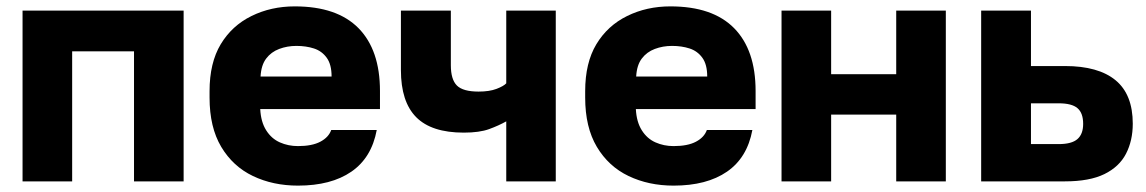

<svg xmlns="http://www.w3.org/2000/svg" viewBox="-20 -563 3556 596"><path d="M50 0V-530H550V0H396V-403.7H204V0Z M905 13.2Q827.5 13.2 765.2 -16.6Q703 -46.3 666.7 -107.2Q630.5 -168 630.5 -260V-280Q630.5 -368 665.2 -425.7Q700 -483.5 760.7 -513.3Q821.3 -543.2 895 -543.2Q1026.3 -543.2 1092.9 -475.5Q1159.5 -407.8 1159.5 -280.5V-224.5H787.8Q789.8 -184.5 806.3 -158.5Q822.7 -132.5 848.8 -121Q874.8 -109.5 905 -109.5Q948.8 -109.5 974.5 -123.2Q1000.2 -136.8 1008.2 -159.5H1149.5Q1133.5 -73.3 1070.7 -30.1Q1007.8 13.2 905 13.2ZM900 -420.5Q871.7 -420.5 846.7 -411.1Q821.7 -401.7 806.3 -381.3Q790.8 -361 788.8 -325.5H1009.3Q1009.3 -363 994.2 -383.7Q979.2 -404.5 954.7 -412.5Q930.2 -420.5 900 -420.5Z M1551.5 0V-186.3Q1528.5 -173.3 1498.5 -162.3Q1468.5 -151.3 1419.5 -151.3Q1319.5 -151.3 1272 -199.2Q1224.5 -247 1224.5 -345.5V-530H1379.5V-360.5Q1379.5 -316.2 1398.4 -297.4Q1417.3 -278.7 1465.5 -278.7Q1499.3 -278.7 1521.2 -287.1Q1543.2 -295.5 1551.5 -304.3V-530H1705.2V0Z M2071 13.2Q1993.5 13.2 1931.2 -16.6Q1869 -46.3 1832.7 -107.2Q1796.5 -168 1796.5 -260V-280Q1796.5 -368 1831.2 -425.7Q1866 -483.5 1926.7 -513.3Q1987.3 -543.2 2061 -543.2Q2192.3 -543.2 2258.9 -475.5Q2325.5 -407.8 2325.5 -280.5V-224.5H1953.8Q1955.8 -184.5 1972.3 -158.5Q1988.7 -132.5 2014.8 -121Q2040.8 -109.5 2071 -109.5Q2114.8 -109.5 2140.5 -123.2Q2166.2 -136.8 2174.2 -159.5H2315.5Q2299.5 -73.3 2236.7 -30.1Q2173.8 13.2 2071 13.2ZM2066 -420.5Q2037.7 -420.5 2012.7 -411.1Q1987.7 -401.7 1972.3 -381.3Q1956.8 -361 1954.8 -325.5H2175.3Q2175.3 -363 2160.2 -383.7Q2145.2 -404.5 2120.7 -412.5Q2096.2 -420.5 2066 -420.5Z M2406 0V-530H2560V-332.7H2762V-530H2916V0H2762V-207.3H2560V0Z M3025.7 0V-530H3180.3V-358H3285.8Q3389.5 -358 3442.9 -313.9Q3496.3 -269.8 3496.3 -179Q3496.3 -126.5 3475.3 -85.8Q3454.3 -45.2 3408.2 -22.6Q3362 0 3285.8 0ZM3180.3 -115.7H3266.3Q3306.8 -115.7 3324.6 -131.3Q3342.3 -146.8 3342.3 -178.5Q3342.3 -212.2 3324.7 -227.2Q3307.2 -242.3 3266.3 -242.3H3180.3Z"/></svg>

Font: Golos Text
Style: Regular
Weight: 400
Designer: A.Korolkova, Vitaly Kuzmin
Foundry: ParaType Ltd
Version: Version 2.004